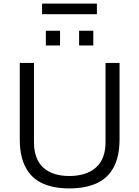

<svg xmlns="http://www.w3.org/2000/svg" viewBox="-20 -1036 775 1068"><path d="M365 12Q279 12 217.5 -15.5Q156 -43 123 -104Q90 -165 90 -262V-686H169V-246Q169 -151 220.5 -104Q272 -57 365 -57Q460 -57 513.5 -104Q567 -151 567 -246V-686H645V-262Q645 -165 611.5 -104Q578 -43 515.5 -15.5Q453 12 365 12ZM235 -783V-865H314V-783ZM420 -783V-865H499V-783ZM214 -957V-1016H519V-957Z"/></svg>

Font: Archivo SemiBold Light
Style: Regular
Weight: 300
Version: Version 2.001